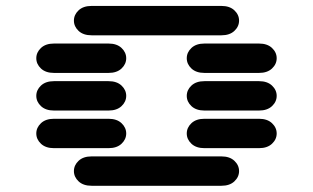

<svg xmlns="http://www.w3.org/2000/svg" viewBox="-20 -881 1040 638"><path d="M284.2 -263.7H715.8Q743.2 -263.7 758.8 -278.3Q774.4 -293 774.4 -312.5Q774.4 -332 758.8 -346.7Q743.2 -361.3 715.8 -361.3H284.2Q256.8 -361.3 241.2 -346.7Q225.6 -332 225.6 -312.5Q225.6 -293 241.2 -278.3Q256.8 -263.7 284.2 -263.7ZM159.2 -388.7H340.8Q368.2 -388.7 383.8 -403.3Q399.4 -418 399.4 -437.5Q399.4 -457 383.8 -471.7Q368.2 -486.3 340.8 -486.3H159.2Q131.8 -486.3 116.2 -471.7Q100.6 -457 100.6 -437.5Q100.6 -418 116.2 -403.3Q131.8 -388.7 159.2 -388.7ZM659.2 -388.7H840.8Q868.2 -388.7 883.8 -403.3Q899.4 -418 899.4 -437.5Q899.4 -457 883.8 -471.7Q868.2 -486.3 840.8 -486.3H659.2Q631.8 -486.3 616.2 -471.7Q600.6 -457 600.6 -437.5Q600.6 -418 616.2 -403.3Q631.8 -388.7 659.2 -388.7ZM159.2 -513.7H340.8Q368.2 -513.7 383.8 -528.3Q399.4 -543 399.4 -562.5Q399.4 -582 383.8 -596.7Q368.2 -611.3 340.8 -611.3H159.2Q131.8 -611.3 116.2 -596.7Q100.6 -582 100.6 -562.5Q100.6 -543 116.2 -528.3Q131.8 -513.7 159.2 -513.7ZM659.2 -513.7H840.8Q868.2 -513.7 883.8 -528.3Q899.4 -543 899.4 -562.5Q899.4 -582 883.8 -596.7Q868.2 -611.3 840.8 -611.3H659.2Q631.8 -611.3 616.2 -596.7Q600.6 -582 600.6 -562.5Q600.6 -543 616.2 -528.3Q631.8 -513.7 659.2 -513.7ZM159.2 -638.7H340.8Q368.2 -638.7 383.8 -653.3Q399.4 -668 399.4 -687.5Q399.4 -707 383.8 -721.7Q368.2 -736.3 340.8 -736.3H159.2Q131.8 -736.3 116.2 -721.7Q100.6 -707 100.6 -687.5Q100.6 -668 116.2 -653.3Q131.8 -638.7 159.2 -638.7ZM659.2 -638.7H840.8Q868.2 -638.7 883.8 -653.3Q899.4 -668 899.4 -687.5Q899.4 -707 883.8 -721.7Q868.2 -736.3 840.8 -736.3H659.2Q631.8 -736.3 616.2 -721.7Q600.6 -707 600.6 -687.5Q600.6 -668 616.2 -653.3Q631.8 -638.7 659.2 -638.7ZM284.2 -763.7H715.8Q743.2 -763.7 758.8 -778.3Q774.4 -793 774.4 -812.5Q774.4 -832 758.8 -846.7Q743.2 -861.3 715.8 -861.3H284.2Q256.8 -861.3 241.2 -846.7Q225.6 -832 225.6 -812.5Q225.6 -793 241.2 -778.3Q256.8 -763.7 284.2 -763.7Z"/></svg>

Font: Sixtyfour Convergence
Style: Regular
Weight: 400
Designer: Jens Kutilek
Foundry: Jens Kutilek
Version: Version 2.001